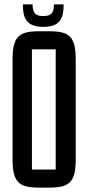

<svg xmlns="http://www.w3.org/2000/svg" viewBox="-20 -849 395 872"><path d="M177 -776C141 -776 128 -791 128 -829H84C84 -770 97 -727 177 -727C256 -727 269 -770 269 -829H225C225 -791 213 -776 177 -776ZM207 3C299 3 324 -26 324 -127V-577C324 -678 299 -707 207 -707H154C62 -707 37 -678 37 -577V-127C37 -26 62 3 154 3ZM125 -625H233V-79H125Z"/></svg>

Font: Queering
Style: Regular
Weight: 400
Designer: Adam Naccarato
Foundry: adamnac
Version: Version 2.000;hotconv 1.0.109;makeotfexe 2.5.65596